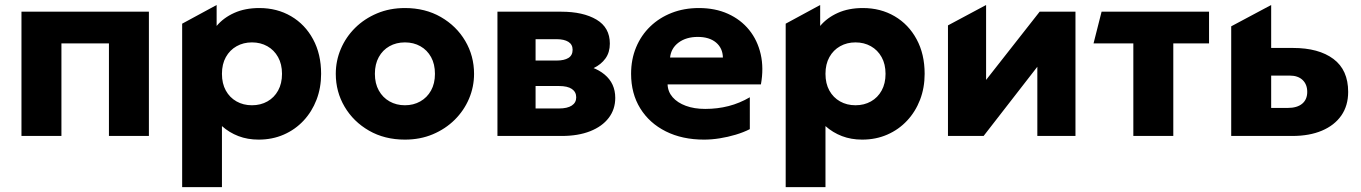

<svg xmlns="http://www.w3.org/2000/svg" viewBox="-20 -558 5586 788"><path d="M68.1 0V-510H591.1V0H427.1V-380H232.1V0Z M727.6 210V-460.8L869.1 -537.5V-451.5Q897.2 -485.1 941.6 -505.1Q985.9 -525 1044.4 -525Q1117.2 -525 1174.6 -491.4Q1232 -457.8 1264.9 -396.9Q1297.9 -336.1 1297.9 -255Q1297.9 -197.8 1279.1 -148.7Q1260.2 -99.6 1225.9 -62.9Q1191.6 -26.1 1144.7 -5.6Q1097.8 15 1041.4 15Q996.2 15 958.6 0.6Q920.9 -13.8 890.9 -40.5V210ZM1014.1 -126Q1049.6 -126 1077.6 -141.8Q1105.5 -157.5 1121.4 -186.4Q1137.4 -215.2 1137.4 -255Q1137.4 -294.8 1121.2 -323.7Q1105.1 -352.6 1077.2 -368.3Q1049.2 -384 1014.1 -384Q979 -384 951.1 -368.3Q923.1 -352.6 907 -323.7Q890.9 -294.8 890.9 -255Q890.9 -215.2 906.8 -186.4Q922.8 -157.5 950.7 -141.8Q978.6 -126 1014.1 -126Z M1641.9 15Q1558.5 15 1494.5 -21.8Q1430.5 -58.6 1394.3 -120Q1358.1 -181.4 1358.1 -255Q1358.1 -308.5 1378.8 -357.2Q1399.5 -405.9 1437.5 -443.6Q1475.5 -481.2 1527.5 -503.1Q1579.5 -525 1641.9 -525Q1725.2 -525 1789.2 -488.2Q1853.2 -451.4 1889.4 -390Q1925.6 -328.6 1925.6 -255Q1925.6 -201.5 1904.9 -152.8Q1884.2 -104.1 1846.2 -66.4Q1808.2 -28.8 1756.4 -6.9Q1704.6 15 1641.9 15ZM1641.9 -126Q1677 -126 1704.9 -141.8Q1732.9 -157.5 1749 -186.4Q1765.1 -215.2 1765.1 -255Q1765.1 -294.8 1749.2 -323.7Q1733.2 -352.6 1705.3 -368.3Q1677.4 -384 1641.9 -384Q1606.4 -384 1578.4 -368.3Q1550.5 -352.6 1534.6 -323.7Q1518.6 -294.8 1518.6 -255Q1518.6 -215.2 1534.8 -186.4Q1550.9 -157.5 1578.8 -141.8Q1606.8 -126 1641.9 -126Z M2021.6 0V-510H2283.4Q2373.2 -510 2428.1 -477.5Q2482.9 -445 2482.9 -379Q2482.9 -343 2464.9 -318.1Q2446.9 -293.2 2416.3 -278.5Q2385.8 -263.8 2348.4 -258.2L2342.9 -295Q2417.4 -288.6 2461.2 -252.2Q2505.1 -215.8 2505.1 -156.2Q2505.1 -109.4 2478.3 -74.2Q2451.5 -39 2402.2 -19.5Q2352.9 0 2285.4 0ZM2178.1 -112.8H2273.6Q2308.4 -112.8 2326.6 -124.7Q2344.9 -136.6 2344.9 -158.5Q2344.9 -180.5 2327.2 -192.8Q2309.5 -205 2273.6 -205H2162.9V-309.5H2264.1Q2295.6 -309.5 2312.9 -320.2Q2330.1 -330.9 2330.1 -353.8Q2330.1 -375.5 2312.6 -386.4Q2295.1 -397.2 2264.1 -397.2H2178.1Z M2869.6 15Q2780 15 2712.6 -18.8Q2645.1 -52.6 2607.6 -113.4Q2570.1 -174.1 2570.1 -255.2Q2570.1 -314.4 2590.7 -363.8Q2611.2 -413.2 2648.7 -449.3Q2686.1 -485.4 2736.9 -505.2Q2787.6 -525 2848.4 -525Q2915.5 -525 2967.9 -501.3Q3020.2 -477.6 3054.6 -435.2Q3088.9 -392.8 3102 -335.7Q3115.1 -278.6 3102.9 -211.5H2719.9Q2721 -181.5 2740.7 -158.9Q2760.4 -136.4 2794.8 -123.7Q2829.1 -111 2874.4 -111Q2924.9 -111 2970.3 -122.7Q3015.8 -134.4 3057.4 -158.8V-28Q3031.4 -14.8 2999.4 -5.2Q2967.4 4.4 2933.9 9.7Q2900.5 15 2869.6 15ZM2730.1 -322H2946.9Q2946 -360.6 2918.6 -383.6Q2891.1 -406.5 2843.9 -406.5Q2796.5 -406.5 2765.4 -383.6Q2734.2 -360.6 2730.1 -322Z M3204.6 210V-460.8L3346.1 -537.5V-451.5Q3374.2 -485.1 3418.6 -505.1Q3462.9 -525 3521.4 -525Q3594.2 -525 3651.6 -491.4Q3709 -457.8 3741.9 -396.9Q3774.9 -336.1 3774.9 -255Q3774.9 -197.8 3756.1 -148.7Q3737.2 -99.6 3702.9 -62.9Q3668.6 -26.1 3621.7 -5.6Q3574.8 15 3518.4 15Q3473.2 15 3435.6 0.6Q3397.9 -13.8 3367.9 -40.5V210ZM3491.1 -126Q3526.6 -126 3554.6 -141.8Q3582.5 -157.5 3598.4 -186.4Q3614.4 -215.2 3614.4 -255Q3614.4 -294.8 3598.2 -323.7Q3582.1 -352.6 3554.2 -368.3Q3526.2 -384 3491.1 -384Q3456 -384 3428.1 -368.3Q3400.1 -352.6 3384 -323.7Q3367.9 -294.8 3367.9 -255Q3367.9 -215.2 3383.8 -186.4Q3399.8 -157.5 3427.7 -141.8Q3455.6 -126 3491.1 -126Z M3870.6 0V-453.8L4027.1 -537.5V-230L4246.9 -510H4393.9V0H4237.4V-284L4016.9 0Z M4631.4 0V-380H4468.1L4501.1 -510H4942.1V-380H4795.4V0Z M5033.1 0V-450L5197.1 -537.5V-115H5264.9Q5303.4 -115 5324.2 -132.2Q5345.1 -149.5 5345.1 -180.8Q5345.1 -211.5 5326.2 -229.6Q5307.2 -247.8 5273.1 -247.8H5180.4V-361.2H5286.6Q5392.2 -361.2 5452.7 -316Q5513.1 -270.8 5513.1 -180.8Q5513.1 -124.4 5485 -83.9Q5456.9 -43.5 5405.5 -21.8Q5354.1 0 5284.1 0Z"/></svg>

Font: Geologica-Sharp
Style: Regular
Weight: 100
Designer: Sindre Bremnes, Frode Helland
Foundry: Monokrom Skriftforlag AS
Version: Version 1.010;gftools[0.9.28]